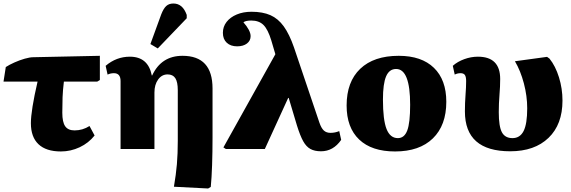

<svg xmlns="http://www.w3.org/2000/svg" viewBox="-24 -849 3255 1094"><path d="M323 14Q239 14 195.5 -27Q152 -68 152 -147Q152 -183 161.5 -242.5Q171 -302 190 -384H-4L9 -467Q29 -480 58 -493Q87 -506 116.5 -514.5Q146 -523 167 -523L545 -531V-393L530 -384H340Q334 -334 332.5 -295Q331 -256 331 -207Q331 -153 347.5 -129.5Q364 -106 401 -106Q447 -106 486 -131L515 -77Q481 -34 430 -10Q379 14 323 14Z M1162 225 967 215Q979 145 984 86Q989 27 989 -47V-335Q989 -382 975 -403.5Q961 -425 931 -425Q898 -425 877 -396Q856 -367 856 -322V0H663V-387Q663 -432 625 -432Q606 -432 589 -424L578 -474Q639 -526 716 -526Q820 -526 841 -419H843Q895 -531 1016 -531Q1187 -531 1187 -345V-66Q1187 18 1184.5 91.5Q1182 165 1177 216ZM875 -573 833 -598 895 -768Q908 -801 923.5 -815Q939 -829 964 -829Q1017 -829 1040 -764V-745Z M1909 -102 1920 -52Q1875 13 1805 13Q1769 13 1745 0Q1721 -13 1703.5 -44.5Q1686 -76 1668 -134L1621 -291H1618L1485 0H1263L1249 -9L1545 -540L1522 -618Q1503 -681 1477.5 -706.5Q1452 -732 1408 -732Q1376 -732 1363 -722Q1404 -675 1404 -643Q1404 -617 1383 -601Q1362 -585 1327 -585Q1290 -585 1268 -605.5Q1246 -626 1246 -662Q1246 -697 1267 -724Q1288 -751 1325 -766.5Q1362 -782 1409 -782Q1473 -782 1517 -762.5Q1561 -743 1593 -698.5Q1625 -654 1651 -579L1796 -150Q1807 -118 1821.5 -105Q1836 -92 1859 -92Q1885 -92 1909 -102Z M2227 14Q2094 14 2022.5 -54Q1951 -122 1951 -248Q1951 -383 2028.5 -457Q2106 -531 2248 -531Q2378 -531 2448.5 -462.5Q2519 -394 2519 -269Q2519 -135 2442.5 -60.5Q2366 14 2227 14ZM2243 -62Q2280 -62 2296.5 -105.5Q2313 -149 2313 -252Q2313 -456 2233 -456Q2194 -456 2176 -414Q2158 -372 2158 -282Q2158 -166 2178.5 -114Q2199 -62 2243 -62Z M2883 13Q2625 13 2625 -214Q2625 -263 2628.5 -307.5Q2632 -352 2632 -387Q2632 -411 2625 -421.5Q2618 -432 2600 -432Q2582 -432 2567 -424L2556 -474Q2583 -498 2621.5 -512Q2660 -526 2699 -526Q2826 -526 2826 -399Q2826 -357 2822 -308.5Q2818 -260 2818 -210Q2818 -128 2836 -95Q2854 -62 2896 -62Q2939 -62 2959.5 -102.5Q2980 -143 2980 -232Q2980 -302 2961 -374Q2942 -446 2910 -500L3093 -525L3107 -515Q3141 -473 3161 -408.5Q3181 -344 3181 -276Q3181 -140 3101.5 -63.5Q3022 13 2883 13Z"/></svg>

Font: Literata 36pt ExtraBold
Style: Regular
Weight: 800
Designer: Latin by Veronika Burian and Jose Scaglione. Greek by Irene Vlachou. Cyrillic by Vera Evstafieva.
Foundry: TypeTogether
Version: Version 3.002